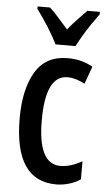

<svg xmlns="http://www.w3.org/2000/svg" viewBox="-55 -802 472 848"><g transform="rotate(5 181.0 -378.0)"><path d="M227 10Q41 10 41 -267Q41 -397 87 -473.5Q133 -550 229 -550Q263 -550 290.5 -542.5Q318 -535 341 -522L313 -444Q272 -466 236 -466Q139 -466 139 -267Q139 -73 238 -73Q283 -73 334 -102V-22Q311 -6 282 2Q253 10 227 10ZM170 -606Q155 -638 128.5 -680Q102 -722 77 -755V-766H132Q150 -750 171.5 -725.5Q193 -701 215 -676Q239 -705 256.5 -723.5Q274 -742 298 -766H353V-755Q338 -735 320 -708.5Q302 -682 286 -655Q270 -628 259 -606Z"/></g></svg>

Font: Noto Sans Thai Looped ExtraCondensed Medium
Style: Regular
Weight: 500
Width: 2
Designer: Sasikarn Vongin, Ben Mitchell
Foundry: The Fontpad Ltd
Version: Version 1.001; ttfautohint (v1.8.4.7-5d5b)